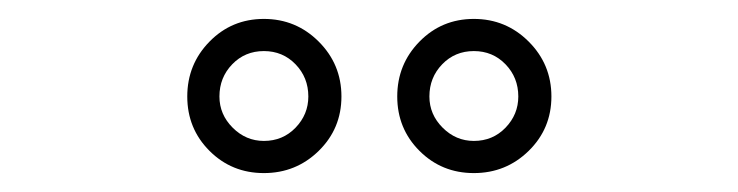

<svg xmlns="http://www.w3.org/2000/svg" viewBox="-20 -951 780 203"><path d="M341 -849Q341 -815 317 -791.5Q293 -768 259 -768Q225 -768 201.5 -791.5Q178 -815 178 -849Q178 -883 201.5 -907Q225 -931 259 -931Q293 -931 317 -907Q341 -883 341 -849ZM400 -849Q400 -883 423.5 -907Q447 -931 481 -931Q515 -931 539 -907Q563 -883 563 -849Q563 -815 539 -791.5Q515 -768 481 -768Q447 -768 423.5 -791.5Q400 -815 400 -849ZM306 -849Q306 -869 292.5 -883Q279 -897 259 -897Q239 -897 225.5 -883Q212 -869 212 -849Q212 -830 226 -816Q240 -802 259 -802Q279 -802 292.5 -816Q306 -830 306 -849ZM434 -849Q434 -830 448 -816Q462 -802 481 -802Q501 -802 514.5 -816Q528 -830 528 -849Q528 -869 514.5 -883Q501 -897 481 -897Q461 -897 447.5 -883Q434 -869 434 -849Z"/></svg>

Font: M Major Mono Display
Style: Regular
Weight: 400
Designer: Emre Parlak
Foundry: Emre Parlak
Version: Version 2.000; ttfautohint (v1.8) -l 8 -r 50 -G 200 -x 14 -D